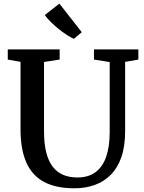

<svg xmlns="http://www.w3.org/2000/svg" viewBox="-20 -1010 781 1038"><path d="M382.5 8Q283.5 8 219 -26Q154.5 -60 122.8 -130.8Q91 -201.5 91 -311V-675.5L22 -688V-743H302.5V-688L218 -675V-299.5Q218 -232.5 230.2 -185Q242.5 -137.5 265.8 -107.8Q289 -78 322.5 -64.2Q356 -50.5 398.5 -50.5Q458 -50.5 496.8 -79.5Q535.5 -108.5 554.2 -163.2Q573 -218 573 -294V-674.5L488 -688V-743H728V-688L656.5 -675.5V-300.5Q656.5 -219 636.2 -160.8Q616 -102.5 578.8 -65Q541.5 -27.5 491.5 -9.8Q441.5 8 382.5 8ZM379 -800Q361 -808.5 339.5 -822.5Q318 -836.5 296.2 -854Q274.5 -871.5 255.2 -890.8Q236 -910 222 -928.5L301 -990.5L422 -836L379.5 -800Z"/></svg>

Font: Merriweather SemiBold
Style: Regular
Weight: 600
Version: Version 2.100